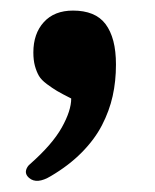

<svg xmlns="http://www.w3.org/2000/svg" viewBox="-20 -166 286 354"><path d="M41.5 -69.3Q41.5 -104 60.8 -125.2Q80.1 -146.5 114.7 -146.5Q134.8 -146.5 149.9 -140.4Q165 -134.3 174.6 -121.6Q184.1 -108.9 189 -90.3Q193.8 -71.8 193.8 -46.9Q193.8 -16.1 187.7 11.2Q181.6 38.6 168 64.9Q154.3 91.3 130.6 115.2Q106.9 139.2 73.7 158.7Q47.9 174.3 33.7 162.1Q23.4 153.3 30.8 141.6Q32.2 139.2 35.2 136.7Q76.2 100.6 93.8 69.3Q111.3 38.1 111.3 15.6Q93.8 6.8 85.2 1.7Q76.7 -3.4 66.4 -11Q56.2 -18.6 51.8 -26.1Q47.4 -33.7 44.4 -44.4Q41.5 -55.2 41.5 -69.3Z"/></svg>

Font: Sahel Black FD
Style: Black-FD
Weight: 900
Foundry: Saber Rastikerdar (saber.rastikerdar@gmail.com)
Version: Version 3.3.1